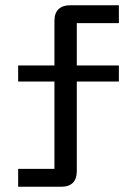

<svg xmlns="http://www.w3.org/2000/svg" viewBox="-20 -710 515 730"><path d="M49 -68H187V-400H49V-461H187V-631Q187 -660 202.5 -675Q218 -690 246 -690H432V-622H272V-461H432V-400H272V-59Q272 -30 257 -15Q242 0 214 0H49Z"/></svg>

Font: Mozilla Text BETA
Style: Regular
Weight: 400
Designer: Studio DRAMA
Foundry: Studio DRAMA
Version: Version 0.100